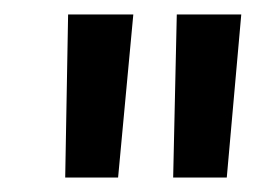

<svg xmlns="http://www.w3.org/2000/svg" viewBox="-20 -736 375 265"><path d="M313 -716 293 -491H219L224 -716ZM164 -716 143 -491H70L74 -716Z"/></svg>

Font: Lora SemiBold
Style: Italic
Weight: 600
Italic angle: -3°
Designer: Olga Karpushina, Alexei Vanyashin (Cyrillic)
Foundry: Cyreal
Version: Version 3.011; ttfautohint (v1.8.4.7-5d5b)